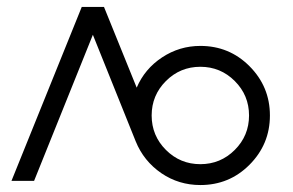

<svg xmlns="http://www.w3.org/2000/svg" viewBox="-20 -520 843 552"><path d="M215 -500 13 0H78L247 -420L370 -114Q393 -57 444 -22Q494 12 556 12Q639 12 697 -46Q756 -105 756 -188Q756 -271 697 -330Q639 -388 556 -388Q496 -388 446 -355Q396 -322 373 -268L279 -500ZM556 -328Q614 -328 655 -287Q696 -246 696 -188Q696 -130 655 -89Q614 -48 556 -48Q498 -48 457 -89Q416 -130 416 -188Q416 -246 457 -287Q498 -328 556 -328Z"/></svg>

Font: Unageo Variable
Style: Regular
Weight: 300
Designer: Richard Sepsi
Foundry: Richard Sepsi
Version: Version 2.200